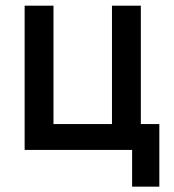

<svg xmlns="http://www.w3.org/2000/svg" viewBox="-20 -538 626 689"><path d="M381.8 0V-517.6H485.4V0ZM98.6 0V-92.8H525.9V0ZM68.4 0V-517.6H171.9V0ZM454.1 131.8V-92.8H551.8V131.8Z"/></svg>

Font: Cascadia Mono PL
Style: Regular
Weight: 400
Monospace: yes
Designer: Aaron Bell
Foundry: Saja Typeworks
Version: Version 2102.003